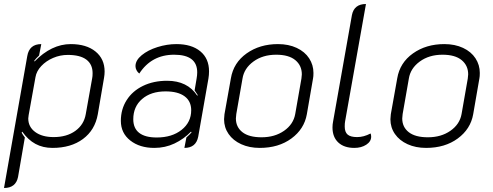

<svg xmlns="http://www.w3.org/2000/svg" viewBox="-25 -729 2459 958"><path d="M111 -449Q121 -509 181 -509L170 -452Q155 -438 146 -426L147 -422Q232 -509 328 -509Q406 -509 451.5 -472Q497 -435 497 -372Q497 -357 494 -340L463 -159Q449 -80 389 -35.5Q329 9 237 9Q189 9 152 -11Q115 -31 86 -72L83 -67Q89 -56 99 -43L65 154Q54 209 -5 209ZM403 -160 435 -339Q437 -348 437 -364Q437 -408 406 -431.5Q375 -455 313 -455Q275 -455 240 -440Q205 -425 181 -399.5Q157 -374 152 -344L118 -155Q116 -143 116 -138Q116 -96 150.5 -70.5Q185 -45 243 -45Q308 -45 351 -76Q394 -107 403 -160Z M578 -126Q578 -184 607 -229.5Q636 -275 688.5 -300.5Q741 -326 809 -326Q910 -326 959 -252L962 -254Q951 -271 946 -278L956 -337Q959 -354 959 -368Q959 -456 844 -456Q731 -456 670 -362Q661 -369 656 -379Q651 -389 651 -399Q651 -428 682 -453.5Q713 -479 760.5 -494Q808 -509 855 -509Q931 -509 974.5 -473Q1018 -437 1018 -373Q1018 -355 1015 -337L964 -47Q953 9 895 9L905 -43Q926 -62 931 -69L928 -72Q892 -35 845.5 -13Q799 9 745 9Q672 9 625 -28Q578 -65 578 -126ZM929 -179Q929 -224 896 -248.5Q863 -273 801 -273Q728 -273 684 -235Q640 -197 640 -134Q640 -89 669.5 -66Q699 -43 757 -43Q833 -43 881 -81Q929 -119 929 -179Z M1093 -134Q1093 -143 1095 -159L1127 -338Q1140 -416 1205.5 -462.5Q1271 -509 1362 -509Q1415 -509 1455.5 -490Q1496 -471 1517.5 -438Q1539 -405 1539 -365Q1539 -347 1537 -338L1506 -159Q1493 -85 1429 -38Q1365 9 1271 9Q1219 9 1178.5 -9.5Q1138 -28 1115.5 -60.5Q1093 -93 1093 -134ZM1448 -160 1479 -337Q1481 -351 1481 -358Q1481 -402 1448.5 -429Q1416 -456 1353 -456Q1286 -456 1239.5 -422Q1193 -388 1185 -337L1154 -160Q1152 -144 1152 -138Q1152 -95 1184.5 -69.5Q1217 -44 1280 -44Q1346 -44 1392.5 -76.5Q1439 -109 1448 -160Z M1634 -93Q1634 -108 1637 -123L1731 -654Q1742 -709 1801 -709L1697 -124Q1695 -114 1695 -98Q1695 -70 1709.5 -57.5Q1724 -45 1757 -45Q1790 -45 1824 -63Q1827 -57 1827 -47Q1827 -23 1802.5 -7Q1778 9 1743 9Q1692 9 1663 -18Q1634 -45 1634 -93Z M1923 -134Q1923 -143 1925 -159L1957 -338Q1970 -416 2035.5 -462.5Q2101 -509 2192 -509Q2245 -509 2285.5 -490Q2326 -471 2347.5 -438Q2369 -405 2369 -365Q2369 -347 2367 -338L2336 -159Q2323 -85 2259 -38Q2195 9 2101 9Q2049 9 2008.5 -9.5Q1968 -28 1945.5 -60.5Q1923 -93 1923 -134ZM2278 -160 2309 -337Q2311 -351 2311 -358Q2311 -402 2278.5 -429Q2246 -456 2183 -456Q2116 -456 2069.5 -422Q2023 -388 2015 -337L1984 -160Q1982 -144 1982 -138Q1982 -95 2014.5 -69.5Q2047 -44 2110 -44Q2176 -44 2222.5 -76.5Q2269 -109 2278 -160Z"/></svg>

Font: K2D ExtraLight
Style: Italic
Weight: 275
Italic angle: -10°
Designer: Katatrad Aksorn Co.,Ltd.
Foundry: Cadson Demak Co.,Ltd.
Version: Version 1.000; ttfautohint (v1.6)